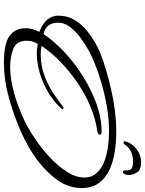

<svg xmlns="http://www.w3.org/2000/svg" viewBox="100 -814 741 981"><g transform="rotate(90 470.5 -323.5)"><path d="M810 -674Q848 -674 861 -653Q874 -632 874 -612Q874 -596 869 -588.5Q864 -581 858 -581Q852 -581 851 -588Q850 -595 850 -605Q850 -622 837.5 -627.5Q825 -633 806 -633Q780 -633 757 -623.5Q734 -614 717 -588Q713 -584 708 -584Q702 -584 702 -590Q702 -595 705 -602Q716 -632 745 -653Q774 -674 810 -674ZM301 27Q201 27 162.5 -2.5Q124 -32 124 -84Q124 -117 143 -154Q60 -186 60 -251Q60 -297 82 -334Q104 -371 140.5 -400Q177 -429 220 -451Q247 -465 291 -480Q335 -495 388 -509Q441 -523 495 -532.5Q549 -542 595 -545Q609 -546 623.5 -546.5Q638 -547 653 -547Q706 -547 757 -539Q808 -531 849.5 -511.5Q891 -492 916 -457Q941 -422 941 -369Q941 -334 927 -296Q913 -258 878 -218Q833 -166 769.5 -123.5Q706 -81 622 -47Q538 -13 458.5 7Q379 27 301 27ZM227 -22Q248 -13 272 -9Q296 -5 321 -5Q370 -5 421 -16.5Q472 -28 519 -45.5Q566 -63 601 -80Q643 -101 692.5 -134.5Q742 -168 786 -209.5Q830 -251 858.5 -296Q887 -341 887 -384Q887 -423 862.5 -448.5Q838 -474 807 -485Q771 -499 731 -504.5Q691 -510 650 -510Q587 -510 524.5 -499Q462 -488 406.5 -472Q351 -456 308 -438.5Q265 -421 241 -408Q203 -387 170 -362Q137 -337 116.5 -309Q96 -281 96 -251Q96 -222 108.5 -203Q121 -184 154 -175Q189 -228 244.5 -280.5Q300 -333 368.5 -376Q437 -419 509.5 -445.5Q582 -472 650 -472H653Q668 -472 668 -463Q668 -453 650 -450Q590 -442 527 -416Q464 -390 405.5 -350.5Q347 -311 297.5 -263.5Q248 -216 214 -165Q226 -163 237.5 -162Q249 -161 260 -161Q371 -161 485 -245Q511 -264 520.5 -271Q530 -278 529 -278Q538 -278 538 -270Q487 -213 413 -179Q331 -141 251 -141Q238 -141 227 -142.5Q216 -144 205 -146Q188 -122 188 -88Q188 -68 196.5 -50Q205 -32 227 -22Z"/></g></svg>

Font: Corinthia
Style: Bold
Weight: 700
Designer: Robert E. Leuschke
Foundry: Robert E. Leuschke
Version: Version 1.013; ttfautohint (v1.8.3)